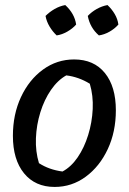

<svg xmlns="http://www.w3.org/2000/svg" viewBox="-20 -729 509 759"><path d="M196 10Q119 10 75 -44Q31 -98 31 -192Q31 -277 63 -345.5Q95 -414 150 -454Q205 -494 273 -494Q351 -494 394.5 -440.5Q438 -387 438 -293Q438 -208 406 -139.5Q374 -71 319 -30.5Q264 10 196 10ZM227 -51Q261 -69 287 -107Q313 -145 328.5 -195Q344 -245 346.5 -298Q349 -351 335 -398Q291 -425 242 -431Q208 -412 181.5 -373.5Q155 -335 139.5 -285Q124 -235 122 -182.5Q120 -130 134 -84Q174 -58 227 -51ZM238 -709Q275 -675 281 -632Q267 -616 246 -604Q225 -592 204 -589Q188 -604 176 -624Q164 -644 160 -666Q176 -682 196 -693.5Q216 -705 238 -709ZM405 -709Q422 -693 433.5 -673.5Q445 -654 448 -632Q433 -615 412.5 -603.5Q392 -592 371 -589Q336 -619 327 -666Q342 -682 362.5 -693.5Q383 -705 405 -709Z"/></svg>

Font: Piazzolla Medium
Style: Italic
Weight: 500
Italic angle: -11.3°
Designer: Juan Pablo del Peral
Foundry: Huerta Tipografica
Version: Version 1.330